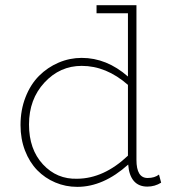

<svg xmlns="http://www.w3.org/2000/svg" viewBox="-20 -706 680 740"><path d="M592.8 -33.2 601.1 -2Q576.7 13.2 547.9 13.2Q514.6 13.2 495.8 -8.5Q477.1 -30.3 474.1 -71.8Q378.4 14.2 277.8 14.2Q232.9 14.2 193.1 -2.7Q153.3 -19.5 123.5 -50Q93.8 -80.6 76.4 -125.5Q59.1 -170.4 59.1 -224.1Q59.1 -282.2 78.4 -331.5Q97.7 -380.9 130.4 -413.6Q163.1 -446.3 205.8 -464.6Q248.5 -482.9 294.9 -482.9Q391.1 -482.9 473.1 -411.1V-654.8H352.1V-686H505.9V-89.8Q505.9 -20 548.8 -20Q576.2 -20 592.8 -33.2ZM91.8 -226.1Q91.8 -130.4 145.5 -72.5Q199.2 -14.6 277.8 -17.1Q380.4 -18.1 473.1 -106V-378.9Q389.6 -452.1 294.9 -452.1Q210.9 -452.1 151.4 -387.9Q91.8 -323.7 91.8 -226.1Z"/></svg>

Font: BioRhyme ExtraLight
Style: Regular
Weight: 275
Designer: Aoife Mooney
Foundry: Aoife Mooney Type
Version: Version 1.500;PS 001.500;hotconv 1.0.88;makeotf.lib2.5.64775